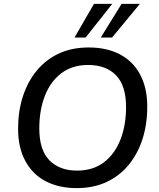

<svg xmlns="http://www.w3.org/2000/svg" viewBox="-20 -958 815 987"><path d="M374 9Q283 9 215.5 -26Q148 -61 110.5 -130Q73 -199 73 -296Q73 -386 97.5 -462Q122 -538 169 -595Q216 -652 283 -683Q350 -714 436 -714Q528 -714 595.5 -679Q663 -644 700 -575.5Q737 -507 737 -410Q737 -319 712.5 -243Q688 -167 641 -110Q594 -53 527 -22Q460 9 374 9ZM376 -81Q458 -81 514 -123.5Q570 -166 599 -240Q628 -314 628 -408Q628 -518 576.5 -571Q525 -624 433 -624Q352 -624 296 -582Q240 -540 211 -466Q182 -392 182 -298Q182 -187 234 -134Q286 -81 376 -81ZM363 -765 463 -938H557L420 -765ZM498 -765 605 -938H699L556 -765Z"/></svg>

Font: Nunito Sans 12pt ExtraLight 12pt SemiBold
Style: Italic
Weight: 600
Italic angle: -9°
Version: Version 3.101;gftools[0.9.27]